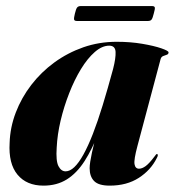

<svg xmlns="http://www.w3.org/2000/svg" viewBox="-20 -588 562 618"><path d="M422.5 -118.5Q410.5 -74 413 -59.5Q415.5 -45 427.5 -45Q437.5 -45 449 -53.5Q460.5 -62 477.5 -84.5Q481 -89.5 482.5 -91Q484 -92.5 485.5 -92Q488 -92 488 -88.5Q488 -85 484.5 -79Q465.5 -40.5 426.8 -15.5Q388 9.5 333 9.5Q297.5 9.5 283 -5.2Q268.5 -20 268.5 -46.5Q268.5 -55 270.5 -68Q272.5 -81 276 -97.2Q279.5 -113.5 284 -131Q288.5 -148.5 293.5 -166L298.5 -164Q277 -108 252 -69.2Q227 -30.5 195 -10.5Q163 9.5 120 9.5Q65.5 9.5 36.2 -26Q7 -61.5 11 -128Q12.5 -178 30.8 -225.8Q49 -273.5 80.8 -314.8Q112.5 -356 155 -387Q197.5 -418 248.2 -435.8Q299 -453.5 355.5 -453.5Q400 -453.5 438 -447Q476 -440.5 499.2 -432.5Q522.5 -424.5 522.5 -419.5Q522.5 -413.5 516.8 -411.8Q511 -410 505 -407.5Q499 -405 497 -398ZM162.5 -113Q159.5 -70 168.2 -53.2Q177 -36.5 191 -36.5Q205 -36.5 219.2 -50Q233.5 -63.5 248.5 -90.5Q263.5 -117.5 279 -157.2Q294.5 -197 310.5 -249.2Q326.5 -301.5 344 -366Q353 -401 352 -421Q351 -441 331.5 -441Q308.5 -441 285 -420.5Q261.5 -400 240.5 -365.5Q219.5 -331 202.8 -288.2Q186 -245.5 175.2 -200.2Q164.5 -155 162.5 -113ZM221 -544Q224.5 -559 228.2 -563.8Q232 -568.5 240 -568.5H469Q477 -568.5 478.2 -564.2Q479.5 -560 475 -544.5Q471.5 -530 468 -525.2Q464.5 -520.5 456.5 -520.5H227.5Q219.5 -520.5 218.5 -525.2Q217.5 -530 221 -544Z"/></svg>

Font: Fraunces 120pt
Style: Bold Italic
Weight: 700
Italic angle: -16°
Version: Version 1.000;[b76b70a41]